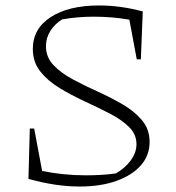

<svg xmlns="http://www.w3.org/2000/svg" viewBox="-20 -673 645 702"><path d="M271 9Q227 9 180.5 2Q134 -5 84 -19L89 -203H105L134 -48Q211 -32 294 -32Q321 -32 348.5 -33.5Q376 -35 404 -39Q437 -58 458 -86.5Q479 -115 479 -146Q479 -182 451.5 -209Q424 -236 381 -258Q338 -280 289.5 -302.5Q241 -325 198 -351Q155 -377 127.5 -411.5Q100 -446 100 -494Q100 -568 165.5 -610.5Q231 -653 342 -653Q422 -653 502 -631L495 -456H480L453 -601Q419 -607 386.5 -609.5Q354 -612 322 -612Q263 -612 207 -602Q181 -586 164.5 -560.5Q148 -535 148 -504Q148 -464 175.5 -435Q203 -406 246 -383Q289 -360 337.5 -338Q386 -316 429 -291Q472 -266 499.5 -233Q527 -200 527 -154Q527 -105 495 -68.5Q463 -32 405.5 -11.5Q348 9 271 9Z"/></svg>

Font: Piazzolla ExtraLight
Style: Regular
Weight: 200
Designer: Juan Pablo del Peral
Foundry: Huerta Tipografica
Version: Version 1.330